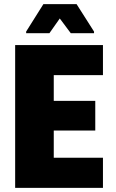

<svg xmlns="http://www.w3.org/2000/svg" viewBox="-20 -905 559 925"><path d="M53 0V-688H476V-543H239V-419H439V-276H239V-145H476V0ZM106 -745V-753L189 -885H349L433 -753V-745H321L268 -816L218 -745Z"/></svg>

Font: Saira Semi Condensed ExtraBold
Style: Regular
Weight: 800
Width: 4
Designer: Hector Gatti with collaboration of the Omnibus-Type team
Foundry: Omnibus-Type
Version: Version 1.001; ttfautohint (v1.8)